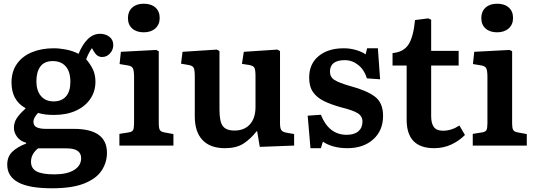

<svg xmlns="http://www.w3.org/2000/svg" viewBox="-20 -784 2881 1034"><path d="M260 230Q137 230 78 198Q19 166 19 103Q19 59 46.5 33Q74 7 121 -11V-15Q89 -24 72 -47Q55 -70 55 -95Q55 -122 68.5 -144.5Q82 -167 117 -199V-202Q42 -243 42 -340Q42 -399 71.5 -440.5Q101 -482 152.5 -503Q204 -524 270 -524Q300 -524 336.5 -517Q373 -510 403 -494Q424 -545 453 -573.5Q482 -602 519 -602Q548 -602 569 -586Q590 -570 590 -541Q590 -516 572.5 -496.5Q555 -477 530 -477Q503 -477 486 -506L475 -525Q466 -512 458.5 -497.5Q451 -483 444 -465Q465 -441 479.5 -412Q494 -383 494 -344Q494 -292 466.5 -251.5Q439 -211 389 -188Q339 -165 270 -165Q219 -165 185 -176Q160 -149 160 -129Q160 -107 177.5 -98.5Q195 -90 228 -90H378Q556 -90 556 39Q556 90 528 133.5Q500 177 435 203.5Q370 230 260 230ZM269 -238Q312 -238 335.5 -265Q359 -292 359 -343Q359 -398 334 -426.5Q309 -455 264 -455Q219 -455 197.5 -426Q176 -397 176 -346Q176 -296 200.5 -267Q225 -238 269 -238ZM273 155Q341 155 379 131.5Q417 108 417 68Q417 15 339 15H185Q147 45 147 87Q147 123 177 139Q207 155 273 155Z M754 -610Q715 -610 692 -630.5Q669 -651 669 -687Q669 -722 692 -743Q715 -764 754 -764Q794 -764 817 -743.5Q840 -723 840 -687Q840 -652 816.5 -631Q793 -610 754 -610ZM623 0V-63L673 -71Q692 -74 697 -84Q702 -94 702 -121V-369Q702 -404 695.5 -416.5Q689 -429 667 -432L624 -439L631 -505L821 -515L835 -508V-118Q835 -98 839.5 -86.5Q844 -75 865 -71L914 -62V0Z M1191 14Q1112 14 1070.5 -30Q1029 -74 1029 -157V-372Q1029 -406 1023.5 -418Q1018 -430 996 -434L955 -441L963 -505L1148 -517L1162 -509V-193Q1162 -129 1180 -105Q1198 -81 1243 -81Q1296 -81 1326 -114.5Q1356 -148 1356 -208V-373Q1356 -408 1350 -419Q1344 -430 1322 -434L1283 -440L1293 -505L1474 -517L1488 -509V-121Q1488 -94 1494.5 -84Q1501 -74 1520 -70L1564 -62V0L1379 7L1365 -77H1362Q1328 -34 1290 -10Q1252 14 1191 14Z M1652 14 1637 -161 1708 -166Q1751 -58 1847 -58Q1888 -58 1910 -77Q1932 -96 1932 -129Q1932 -158 1907 -174Q1882 -190 1817 -206Q1766 -220 1727 -238.5Q1688 -257 1666.5 -287Q1645 -317 1645 -366Q1645 -440 1696 -482Q1747 -524 1831 -524Q1866 -524 1898 -514.5Q1930 -505 1949 -491L1957 -524H2015L2027 -357L1956 -362Q1942 -408 1909.5 -434Q1877 -460 1837 -460Q1757 -460 1757 -398Q1757 -369 1781 -353.5Q1805 -338 1868 -320Q1954 -297 1998.5 -264Q2043 -231 2043 -160Q2043 -81 1990 -33.5Q1937 14 1851 14Q1809 14 1775.5 4.5Q1742 -5 1719 -21L1708 14Z M2318 14Q2170 14 2170 -139V-431H2094V-498Q2155 -504 2181 -546Q2207 -588 2215 -676L2286 -685L2302 -678V-510H2450V-431H2302V-158Q2302 -120 2316.5 -100Q2331 -80 2366 -80Q2411 -80 2454 -108L2484 -57Q2452 -25 2410 -5.5Q2368 14 2318 14Z M2657 -610Q2618 -610 2595 -630.5Q2572 -651 2572 -687Q2572 -722 2595 -743Q2618 -764 2657 -764Q2697 -764 2720 -743.5Q2743 -723 2743 -687Q2743 -652 2719.5 -631Q2696 -610 2657 -610ZM2526 0V-63L2576 -71Q2595 -74 2600 -84Q2605 -94 2605 -121V-369Q2605 -404 2598.5 -416.5Q2592 -429 2570 -432L2527 -439L2534 -505L2724 -515L2738 -508V-118Q2738 -98 2742.5 -86.5Q2747 -75 2768 -71L2817 -62V0Z"/></svg>

Font: Literata 12pt SemiBold
Style: Regular
Weight: 600
Designer: Latin by Veronika Burian and Jose Scaglione. Greek by Irene Vlachou. Cyrillic by Vera Evstafieva.
Foundry: TypeTogether
Version: Version 3.002